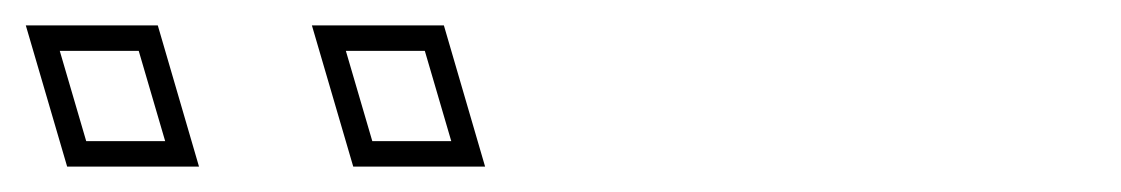

<svg xmlns="http://www.w3.org/2000/svg" viewBox="-381 -699 882 151"><path d="M-103.2 -568H0.5L-31.9 -679H-135.7ZM-328.2 -568H-224.5L-256.9 -679H-360.7ZM-88.2 -588 -109 -659H-46.9L-26.1 -588ZM-313.2 -588 -334 -659H-271.9L-251.1 -588Z"/></svg>

Font: Din Kursivschrift
Style: BreitLeftGho
Weight: 400
Version: Version 1.089